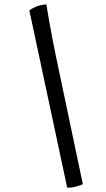

<svg xmlns="http://www.w3.org/2000/svg" viewBox="-20 -771 487 883"><path d="M289 92 115 -723Q123 -730 142.5 -739Q162 -748 193 -751Q198 -721 209 -658.5Q220 -596 237 -513L361 76Q351 81 332 86.5Q313 92 289 92Z"/></svg>

Font: Texturina 12pt SemiBold
Style: Italic
Weight: 600
Italic angle: -11°
Version: Version 1.002